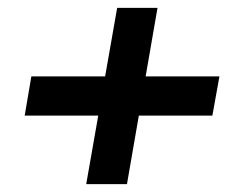

<svg xmlns="http://www.w3.org/2000/svg" viewBox="-20 -535 611 490"><path d="M200 -65 279 -515H382L304 -65ZM43 -240 60 -340H540L522 -240Z"/></svg>

Font: DM Sans 12pt SemiBold
Style: Italic
Weight: 600
Italic angle: -10°
Version: Version 4.004;gftools[0.9.30]